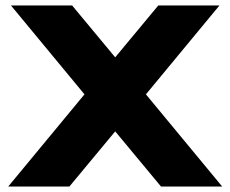

<svg xmlns="http://www.w3.org/2000/svg" viewBox="-20 -680 840 700"><path d="M10 0 288 -336 20 -660H243L400 -471L557 -660H780L512 -336L790 0H567L400 -201L233 0Z"/></svg>

Font: Xolonium
Style: Bold
Weight: 700
Designer: Severin Meyer
Version: Version 4.2